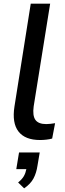

<svg xmlns="http://www.w3.org/2000/svg" viewBox="-20 -756 356 1049"><path d="M45 0ZM199 9Q117 9 81 -37.5Q45 -84 59 -174L148 -736H254L164 -175Q157 -124 173.5 -101Q190 -78 233 -78Q244 -78 256 -79.5Q268 -81 281 -83L265 1Q251 5 233 7Q215 9 199 9ZM112 273 79 241Q101 223 110.5 206Q120 189 124 168H69L84 77H197L185 148Q179 189 163 219Q147 249 112 273Z"/></svg>

Font: Winston Medium
Style: Italic
Weight: 500
Italic angle: -9°
Designer: Original fonts by Vernon Adams / Changes by Cristiano Sobral
Foundry: Original fonts by Vernon Adams / Changes by Cristiano Sobral
Version: Version 2.503;July 17, 2020;FontCreator 13.0.0.2655 64-bit